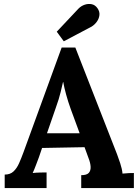

<svg xmlns="http://www.w3.org/2000/svg" viewBox="-20 -961 708 981"><path d="M306 -750 270 -799 381 -917Q395 -931 413 -937Q431 -943 448.5 -939.5Q466 -936 478 -919Q490 -902 488 -884Q486 -866 475 -850.5Q464 -835 448 -825ZM4 0V-69Q32 -69 49 -85Q66 -101 77.5 -127Q89 -153 100 -183L295 -718H365L578 -173Q584 -158 594 -127.5Q604 -97 606 -74Q623 -76 638.5 -76.5Q654 -77 664 -77V0H395V-66Q423 -66 433.5 -77.5Q444 -89 443 -109Q442 -129 432 -154L412 -209L195 -205L179 -158Q174 -145 164.5 -119.5Q155 -94 147 -77Q163 -79 185.5 -79.5Q208 -80 218 -80V0ZM220 -280H387L341 -405Q328 -441 318 -477.5Q308 -514 303 -542H302Q298 -525 290 -491Q282 -457 265 -410Z"/></svg>

Font: Lora
Style: Weight 700
Weight: 700
Designer: Olga Karpushina, Alexei Vanyashin (Cyrillic)
Foundry: Cyreal
Version: Version 3.001